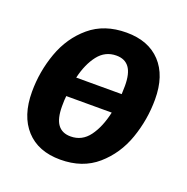

<svg xmlns="http://www.w3.org/2000/svg" viewBox="-106 -644 737 758"><g transform="rotate(20 263.0 -264.5)"><path d="M496 -335Q496 -250 468 -170Q440 -90 379 -37Q318 16 225 16Q132 16 80.5 -40.5Q29 -97 29 -198Q29 -283 57.5 -362.5Q86 -442 147 -493.5Q208 -545 301 -545Q393 -545 444.5 -490Q496 -435 496 -335ZM174 -310H365L366 -345Q366 -397 348 -421.5Q330 -446 294 -446Q247 -446 217.5 -408Q188 -370 174 -310ZM353 -228H162Q160 -213 160 -185Q160 -133 178 -108.5Q196 -84 232 -84Q280 -84 309.5 -124Q339 -164 353 -228Z"/></g></svg>

Font: Fira Sans Condensed SemiBold
Style: Italic
Weight: 600
Width: 3
Italic angle: -8°
Designer: bBox Type GmbH & Carrois Corporate GbR & Edenspiekermann AG
Foundry: bBox Type GmbH & Carrois Corporate GbR & Edenspiekermann AG
Version: Version 4.301